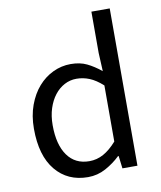

<svg xmlns="http://www.w3.org/2000/svg" viewBox="-82 -778 719 856"><g transform="rotate(-10 277.5 -350.0)"><path d="M47 -242Q47 -301 64.5 -348.5Q82 -396 111 -429Q140 -462 178 -480Q216 -498 258 -498Q300 -498 331 -483Q362 -468 394 -442L390 -525V-712H473V0H405L398 -57H395Q366 -29 328.5 -8.5Q291 12 248 12Q156 12 101.5 -54Q47 -120 47 -242ZM132 -243Q132 -155 167 -106Q202 -57 266 -57Q300 -57 330 -73.5Q360 -90 390 -124V-378Q359 -406 330.5 -417.5Q302 -429 272 -429Q243 -429 217.5 -415.5Q192 -402 173 -377.5Q154 -353 143 -319Q132 -285 132 -243Z"/></g></svg>

Font: Myanmar Sanpya
Style: Regular
Weight: 400
Designer: Danh Hong
Foundry: Google Inc.
Version: Version 2.00 November 22, 2015